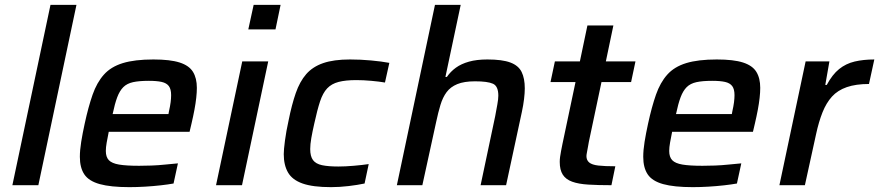

<svg xmlns="http://www.w3.org/2000/svg" viewBox="-20 -763 3622 791"><path d="M31 0 188 -743H295L138 0Z M513 8Q436 8 391 -4.5Q346 -17 327.5 -44.5Q309 -72 309 -117Q309 -144 314.5 -178.5Q320 -213 329 -254Q344 -323 361.5 -373Q379 -423 408 -455.5Q437 -488 486 -503Q535 -518 612 -518Q681 -518 720 -505.5Q759 -493 775 -467Q791 -441 791 -401Q791 -383 788.5 -360Q786 -337 781 -310.5Q776 -284 769 -254L761 -220H428Q423 -195 419.5 -175.5Q416 -156 416 -141Q416 -116 428.5 -103Q441 -90 470.5 -85Q500 -80 553 -80Q576 -80 604 -81Q632 -82 660.5 -85Q689 -88 713 -90L695 -7Q673 -3 642 0.5Q611 4 577.5 6Q544 8 513 8ZM444 -293H674L676 -304Q681 -326 683 -342Q685 -358 685 -371Q685 -396 675.5 -408.5Q666 -421 646 -425.5Q626 -430 593 -430Q553 -430 528 -424.5Q503 -419 488 -404Q473 -389 463 -362.5Q453 -336 444 -293Z M1003 -642 1025 -743H1136L1115 -642ZM870 0 978 -510H1085L977 0Z M1344 8Q1269 8 1226.5 -7Q1184 -22 1166.5 -52.5Q1149 -83 1149 -128Q1149 -146 1154 -184Q1159 -222 1169 -267Q1182 -332 1198.5 -379.5Q1215 -427 1241.5 -457.5Q1268 -488 1311.5 -503Q1355 -518 1422 -518Q1465 -518 1508.5 -514Q1552 -510 1584 -504L1566 -423Q1543 -427 1510 -430Q1477 -433 1448 -433Q1404 -433 1375 -425.5Q1346 -418 1328 -399Q1310 -380 1298.5 -345Q1287 -310 1275 -255Q1267 -220 1262.5 -194Q1258 -168 1258 -149Q1258 -119 1269.5 -103.5Q1281 -88 1306.5 -82.5Q1332 -77 1374 -77Q1402 -77 1437 -80Q1472 -83 1499 -87L1482 -7Q1454 -1 1416.5 3.5Q1379 8 1344 8Z M1615 0 1772 -743H1878L1815 -446H1821Q1836 -468 1858 -484Q1880 -500 1912 -509Q1944 -518 1988 -518Q2049 -518 2082.5 -505.5Q2116 -493 2129 -466.5Q2142 -440 2142 -399Q2142 -380 2139 -355Q2136 -330 2130 -302L2065 0H1960L2020 -284Q2025 -311 2029 -333Q2033 -355 2033 -369Q2033 -408 2011 -418Q1989 -428 1937 -428Q1892 -428 1864 -416.5Q1836 -405 1820 -383.5Q1804 -362 1794.5 -330.5Q1785 -299 1777 -261L1720 0Z M2499 0Q2444 0 2403.5 -2.5Q2363 -5 2337 -14.5Q2311 -24 2298.5 -43.5Q2286 -63 2286 -96Q2286 -106 2287.5 -117Q2289 -128 2291.5 -141Q2294 -154 2297 -169L2351 -425H2248L2266 -510H2369L2400 -658H2507L2476 -510H2598L2580 -425H2458L2406 -179Q2405 -174 2403 -162Q2401 -150 2398.5 -137.5Q2396 -125 2396 -120Q2396 -103 2407.5 -93.5Q2419 -84 2445 -81Q2471 -78 2515 -78Z M2834 8Q2757 8 2712 -4.5Q2667 -17 2648.5 -44.5Q2630 -72 2630 -117Q2630 -144 2635.5 -178.5Q2641 -213 2650 -254Q2665 -323 2682.5 -373Q2700 -423 2729 -455.5Q2758 -488 2807 -503Q2856 -518 2933 -518Q3002 -518 3041 -505.5Q3080 -493 3096 -467Q3112 -441 3112 -401Q3112 -383 3109.5 -360Q3107 -337 3102 -310.5Q3097 -284 3090 -254L3082 -220H2749Q2744 -195 2740.5 -175.5Q2737 -156 2737 -141Q2737 -116 2749.5 -103Q2762 -90 2791.5 -85Q2821 -80 2874 -80Q2897 -80 2925 -81Q2953 -82 2981.5 -85Q3010 -88 3034 -90L3016 -7Q2994 -3 2963 0.5Q2932 4 2898.5 6Q2865 8 2834 8ZM2765 -293H2995L2997 -304Q3002 -326 3004 -342Q3006 -358 3006 -371Q3006 -396 2996.5 -408.5Q2987 -421 2967 -425.5Q2947 -430 2914 -430Q2874 -430 2849 -424.5Q2824 -419 2809 -404Q2794 -389 2784 -362.5Q2774 -336 2765 -293Z M3191 0 3299 -510H3397L3380 -413H3386Q3409 -456 3437 -478.5Q3465 -501 3501 -509.5Q3537 -518 3582 -518L3560 -417Q3506 -417 3468.5 -404Q3431 -391 3407.5 -365Q3384 -339 3368.5 -300Q3353 -261 3342 -210L3296 0Z"/></svg>

Font: Saira Thin Medium
Style: Italic
Weight: 500
Italic angle: -12°
Version: Version 1.101